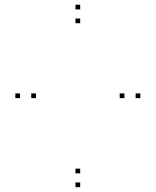

<svg xmlns="http://www.w3.org/2000/svg" viewBox="-20 -772 660 814"><path d="M320 -732V-752H300V-732ZM65 -356V-376H45V-356ZM320 21.5V1.5H300V21.5ZM575 -356V-376H555V-356ZM320 -37V-57H300V-37ZM132.5 -356V-376H112.5V-356ZM320 -673.5V-693.5H300V-673.5ZM507.5 -356V-376H487.5V-356Z"/></svg>

Font: Monaspace Neon Dots Var
Style: Regular
Weight: 400
Designer: Riley Cran and the Lettermatic Team
Version: Version 1.100 (Monaspace Neon Dots)